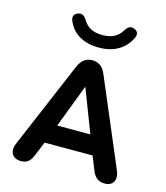

<svg xmlns="http://www.w3.org/2000/svg" viewBox="-133 -1027 981 1136"><g transform="rotate(15 357.5 -459.0)"><path d="M103 8C142 8 160 -10 178 -56L210 -134H504L535 -56C552 -12 574 8 616 8C666 8 688 -31 667 -83L440 -618C422 -660 394 -678 358 -678C322 -678 294 -660 275 -618L48 -83C26 -32 50 8 103 8ZM357 -516 459 -251H256ZM374 -760C469 -760 533 -802 566 -871C579 -898 568 -916 546 -923C523 -931 508 -921 493 -897C469 -857 432 -837 375 -837C318 -837 281 -857 257 -897C242 -921 227 -931 204 -923C182 -916 170 -897 183 -870C212 -801 277 -760 374 -760Z"/></g></svg>

Font: SN Pro
Style: Bold
Weight: 700
Designer: Tobias Whetton
Foundry: Supernotes
Version: Version 1.003;Glyphs 3.3 (3324)